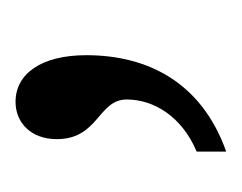

<svg xmlns="http://www.w3.org/2000/svg" viewBox="-52 -105 311 247"><g transform="rotate(-90 103.5 18.5)"><path d="M32 116V154C122 122 156 52 156 -26C156 -84 132 -117 96 -117C69 -117 48 -97 48 -64C48 -10 99 -11 99 26C99 61 77 97 32 116Z"/></g></svg>

Font: Noto Serif Ethiopic XCn
Style: Regular
Weight: 400
Width: 2
Designer: Monotype Design Team
Foundry: Monotype Imaging Inc.
Version: Version 2.102